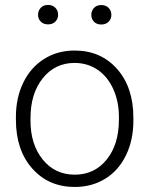

<svg xmlns="http://www.w3.org/2000/svg" viewBox="-20 -741 600 771"><path d="M43.9 -272Q43.9 -348.1 73.5 -409.2Q103 -470.2 157 -504.2Q210.9 -538.1 279.3 -538.1Q384.8 -538.1 450.2 -464.1Q515.6 -390.1 515.6 -268.1V-255.9Q515.6 -179.2 486.1 -117.9Q456.5 -56.6 402.8 -23.4Q349.1 9.8 280.3 9.8Q175.3 9.8 109.6 -64.2Q43.9 -138.2 43.9 -260.3ZM102.5 -255.9Q102.5 -161.1 151.6 -100.3Q200.7 -39.6 280.3 -39.6Q359.4 -39.6 408.4 -100.3Q457.5 -161.1 457.5 -260.7V-272Q457.5 -332.5 435.1 -382.8Q412.6 -433.1 372.1 -460.7Q331.5 -488.3 279.3 -488.3Q201.2 -488.3 151.9 -427Q102.5 -365.7 102.5 -266.6ZM132.8 -681.6Q132.8 -698.2 143.6 -709.7Q154.3 -721.2 172.9 -721.2Q191.4 -721.2 202.4 -709.7Q213.4 -698.2 213.4 -681.6Q213.4 -665.5 202.4 -654.3Q191.4 -643.1 172.9 -643.1Q154.3 -643.1 143.6 -654.3Q132.8 -665.5 132.8 -681.6ZM346.7 -681.2Q346.7 -697.8 357.4 -709.2Q368.2 -720.7 386.7 -720.7Q405.3 -720.7 416.3 -709.2Q427.2 -697.8 427.2 -681.2Q427.2 -665 416.3 -653.8Q405.3 -642.6 386.7 -642.6Q368.2 -642.6 357.4 -653.8Q346.7 -665 346.7 -681.2Z"/></svg>

Font: TypoPRO Roboto
Style: Regular
Weight: 300
Designer: Google
Version: Version 2.136; 2016